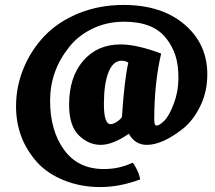

<svg xmlns="http://www.w3.org/2000/svg" viewBox="-20 -735 872 778"><path d="M548 -8Q465 23 386 23Q307 23 239 -4.5Q171 -32 130 -78Q45 -173 45 -304Q45 -385 76 -459.5Q107 -534 162 -591Q217 -648 300 -681.5Q383 -715 480 -715Q635 -715 727.5 -636Q820 -557 820 -434Q820 -363 791.5 -305Q763 -247 722 -214Q638 -148 575 -148Q527 -148 502 -193Q437 -148 388 -148Q339 -148 299.5 -186.5Q260 -225 260 -311Q260 -422 317 -488.5Q374 -555 469 -555Q534 -555 633 -518Q605 -398 605 -251Q605 -226 614 -226Q626 -226 646 -246Q666 -266 684.5 -315.5Q703 -365 703 -418.5Q703 -472 691 -509.5Q679 -547 654 -579Q602 -647 483 -647Q413 -647 355 -619Q297 -591 260 -544Q183 -448 183 -327Q183 -206 239.5 -128Q296 -50 401 -50Q464 -50 518 -76Q538 -48 546 -18ZM428 -232Q439 -232 453.5 -241.5Q468 -251 474 -261Q485 -420 500 -481Q488 -489 473 -489Q438 -489 419.5 -442Q401 -395 401 -313.5Q401 -232 428 -232Z"/></svg>

Font: Oleo Script
Style: Bold
Weight: 700
Designer: Soytutype
Foundry: Soytutype
Version: Version 1.002